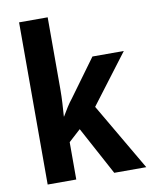

<svg xmlns="http://www.w3.org/2000/svg" viewBox="-85 -889 698 886"><g transform="rotate(-10 264.0 -446.0)"><path d="M200 -490V-826H66V-66H200V-241L256 -292L378 -66H528L344 -381L519 -612H372L245 -438C225 -413 215 -395 195 -362H194C197 -407 200 -442 200 -490Z"/></g></svg>

Font: Noto Sans Malayalam UI Condensed
Style: Bold
Weight: 700
Width: 3
Designer: Jelle Bosma - Monotype Design Team
Foundry: Monotype Imaging Inc.
Version: Version 2.104